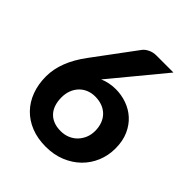

<svg xmlns="http://www.w3.org/2000/svg" viewBox="-203 -852 986 986"><g transform="rotate(45 290.0 -359.0)"><path d="M271 -465Q259 -451.5 248.5 -438Q267.5 -446.5 289.8 -451.2Q312 -456 337.5 -456Q378 -456 416.5 -442.5Q455 -429 485 -402Q515 -375 533.2 -334.2Q551.5 -293.5 551.5 -238.5Q551.5 -188 532.8 -143Q514 -98 479.8 -64.5Q445.5 -31 397.8 -11.5Q350 8 291.5 8Q232 8 185 -10.8Q138 -29.5 105 -63.5Q72 -97.5 54.5 -144.8Q37 -192 37 -249Q37 -301.5 57.8 -355.5Q78.5 -409.5 121 -466.5L289.5 -693.5Q299.5 -706.5 319 -716Q338.5 -725.5 363.5 -725.5H486ZM169.5 -229Q169.5 -200.5 177 -177.2Q184.5 -154 199.5 -137.5Q214.5 -121 236.8 -112Q259 -103 289 -103Q316 -103 339 -112.5Q362 -122 378.5 -139Q395 -156 404.5 -178.8Q414 -201.5 414 -228.5Q414 -258 405 -281.5Q396 -305 379.5 -321.2Q363 -337.5 340 -346Q317 -354.5 289 -354.5Q262.5 -354.5 240.5 -345.2Q218.5 -336 202.8 -319.2Q187 -302.5 178.2 -279.5Q169.5 -256.5 169.5 -229Z"/></g></svg>

Font: Lato Heavy
Style: Regular
Weight: 800
Designer: Lukasz Dziedzic
Foundry: tyPoland Lukasz Dziedzic
Version: Version 2.007; 2014-02-27